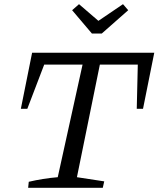

<svg xmlns="http://www.w3.org/2000/svg" viewBox="-20 -901 760 921"><path d="M720 -648 666 -379H636L641 -591H459L349 -51L480 -31L473 0H115L118 -29Q152 -37 186.5 -42.5Q221 -48 257 -51L376 -591H192L111 -379H80L134 -648ZM421 -740 326 -852 359 -881 452 -801 570 -881 595 -852 468 -740Z"/></svg>

Font: Piazzolla SC
Style: Italic
Weight: 400
Italic angle: -11.3°
Designer: Juan Pablo del Peral
Foundry: Huerta Tipografica
Version: Version 1.330